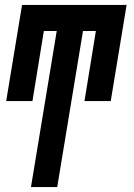

<svg xmlns="http://www.w3.org/2000/svg" viewBox="-20 -540 540 775"><path d="M105 215 209 -415H157L111 -132H5L69 -520H491L427 -132H321L367 -415H315L211 215Z"/></svg>

Font: Iosevka Extrabold
Style: Italic
Weight: 800
Italic angle: -9°
Monospace: yes
Designer: Belleve Invis
Foundry: Belleve Invis
Version: Version 32.5.0; ttfautohint (v1.8.4)